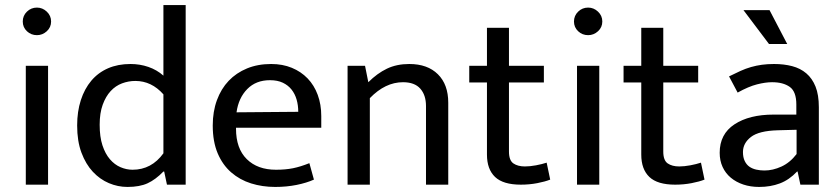

<svg xmlns="http://www.w3.org/2000/svg" viewBox="-20 -730 3318 759"><path d="M82 0V-470H170V0ZM126 -591Q103 -591 86.5 -606.5Q70 -622 70 -645Q70 -668 86.5 -684Q103 -700 126 -700Q148 -700 165 -684Q182 -668 182 -645Q182 -622 165 -606.5Q148 -591 126 -591Z M626 -710H714V0H640L629 -52H626Q595 -20 563.5 -5.5Q532 9 484 9Q446 9 410.5 -6Q375 -21 347 -51Q319 -81 302 -126.5Q285 -172 285 -234Q285 -289 299.5 -334Q314 -379 341 -411Q368 -443 407 -460Q446 -477 496 -477Q533 -477 566.5 -465.5Q600 -454 626 -431ZM626 -357Q579 -410 515 -410Q488 -410 462.5 -400.5Q437 -391 417.5 -370Q398 -349 386 -316Q374 -283 374 -237Q374 -189 385 -155.5Q396 -122 414.5 -100.5Q433 -79 456.5 -69Q480 -59 504 -59Q579 -59 626 -124Z M1250 -225H913V-221Q913 -143 955.5 -101Q998 -59 1071 -59Q1109 -59 1138.5 -65Q1168 -71 1203 -85L1221 -20Q1192 -7 1152.5 1Q1113 9 1068 9Q1017 9 972.5 -5Q928 -19 894 -48.5Q860 -78 840.5 -124Q821 -170 821 -234Q821 -289 837.5 -334Q854 -379 884 -410.5Q914 -442 956.5 -459.5Q999 -477 1052 -477Q1097 -477 1133.5 -462Q1170 -447 1196 -420Q1222 -393 1236 -355Q1250 -317 1250 -271ZM1159 -288Q1159 -314 1152.5 -336.5Q1146 -359 1132.5 -376Q1119 -393 1098 -403Q1077 -413 1047 -413Q992 -413 957.5 -378Q923 -343 915 -286Z M1442 0H1354V-470H1423L1436 -405Q1471 -440 1509.5 -458.5Q1548 -477 1598 -477Q1670 -477 1711 -436.5Q1752 -396 1752 -324V0H1664V-311Q1664 -354 1641.5 -379.5Q1619 -405 1573 -405Q1503 -405 1442 -342Z M2130 -404H1992V-131Q1992 -96 2009.5 -84Q2027 -72 2055 -72Q2075 -72 2099 -76.5Q2123 -81 2141 -87L2155 -20Q2135 -12 2104 -6Q2073 0 2039 0Q1969 0 1937 -30.5Q1905 -61 1905 -119V-404H1835V-470H1905V-620H1992V-470H2130Z M2261 0V-470H2349V0ZM2305 -591Q2282 -591 2265.5 -606.5Q2249 -622 2249 -645Q2249 -668 2265.5 -684Q2282 -700 2305 -700Q2327 -700 2344 -684Q2361 -668 2361 -645Q2361 -622 2344 -606.5Q2327 -591 2305 -591Z M2740 -404H2602V-131Q2602 -96 2619.5 -84Q2637 -72 2665 -72Q2685 -72 2709 -76.5Q2733 -81 2751 -87L2765 -20Q2745 -12 2714 -6Q2683 0 2649 0Q2579 0 2547 -30.5Q2515 -61 2515 -119V-404H2445V-470H2515V-620H2602V-470H2740Z M2862 -428Q2886 -440 2907 -449.5Q2928 -459 2949 -465Q2970 -471 2992 -474Q3014 -477 3040 -477Q3079 -477 3111.5 -468.5Q3144 -460 3167.5 -440Q3191 -420 3204 -387.5Q3217 -355 3217 -306V0H3144L3133 -52H3131Q3100 -19 3063 -5Q3026 9 2981 9Q2947 9 2918.5 -0.5Q2890 -10 2869 -27.5Q2848 -45 2836.5 -70Q2825 -95 2825 -126Q2825 -200 2883.5 -238.5Q2942 -277 3038 -277H3128V-317Q3128 -368 3102 -386.5Q3076 -405 3032 -405Q3006 -405 2972.5 -396.5Q2939 -388 2896 -364ZM3129 -217 3055 -215Q2980 -213 2948.5 -188.5Q2917 -164 2917 -129Q2917 -108 2924 -93.5Q2931 -79 2942.5 -71Q2954 -63 2969.5 -59.5Q2985 -56 3002 -56Q3035 -56 3069 -71.5Q3103 -87 3129 -121ZM2919 -690H3022L3092 -556H3020Z"/></svg>

Font: Ek Mukta
Style: Regular
Weight: 400
Designer: Girish Dalvi and Yashodeep Gholap
Foundry: Ek Type
Version: Version 2.538;PS 1.001;hotconv 16.6.51;makeotf.lib2.5.65220;